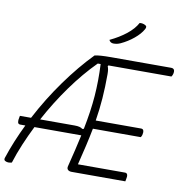

<svg xmlns="http://www.w3.org/2000/svg" viewBox="-112 -1019 1082 1122"><g transform="rotate(10 429.5 -458.0)"><path d="M32 7Q22 10 11 10Q2 10 -7.5 5Q-17 0 -13 -13Q4 -65 25.5 -117Q47 -169 72 -220H42Q29 -220 27 -232Q25 -244 29 -260L31 -270H97Q161 -392 239.5 -501Q318 -610 399 -693Q424 -700 498 -700H852Q879 -700 871 -667Q870 -663 868 -658.5Q866 -654 863 -650H489L486 -644Q493 -630 493 -598Q493 -523 488 -455Q483 -387 472 -320H741Q753 -320 756 -310Q759 -300 755 -284Q754 -280 752 -276.5Q750 -273 748 -270H464Q454 -218 441.5 -164Q429 -110 414 -50H693Q716 -50 706 -10Q704 -4 704 0H386Q370 0 362.5 -8Q355 -16 359 -30Q372 -83 383.5 -130Q395 -177 404 -220H126Q98 -164 74 -107Q50 -50 32 7ZM356 -270Q390 -270 403 -258L412 -260Q434 -369 441 -460Q448 -551 443 -650H426Q350 -574 279.5 -476Q209 -378 151 -270ZM626 -926Q644 -928 659 -920Q674 -913 663 -895Q647 -866 612.5 -837.5Q578 -809 537 -790Q526 -785 516 -783Q506 -781 496 -781Q477 -781 469 -798Q524 -824 565 -856.5Q606 -889 626 -926Z"/></g></svg>

Font: Recursive Sn Csl St Lt
Style: Italic
Weight: 300
Italic angle: -15°
Version: Version 1.079;hotconv 1.0.112;makeotfexe 2.5.65598; ttfautoh